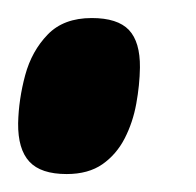

<svg xmlns="http://www.w3.org/2000/svg" viewBox="-39 -190 219 215"><path d="M-18.7 -52Q-18.1 -78.7 -10.8 -105.8Q-3.5 -132.8 14.4 -151.3Q32.2 -169.8 63.7 -169.8Q92.7 -169.8 105.4 -156.4Q118 -143 117.7 -114.3Q117.4 -94.8 113.6 -73.9Q109.8 -52.9 100.6 -35Q91.4 -17.1 75.7 -6.1Q59.9 4.9 35.7 4.9Q6.7 4.9 -6.1 -9Q-19 -22.9 -18.7 -52Z"/></svg>

Font: Georama ExtraCondensed Thin
Style: Italic
Weight: 100
Width: 2
Italic angle: -9°
Designer: Jean-Baptiste Levee
Foundry: Production Type
Version: Version 1.001